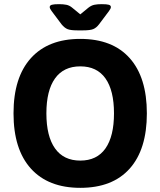

<svg xmlns="http://www.w3.org/2000/svg" viewBox="-20 -895 771 923"><path d="M352 -749Q319 -749 304.5 -755Q290 -761 276 -778L228 -842Q219 -854 219 -861Q219 -869 229 -872Q239 -875 264 -875Q284 -875 299 -872Q314 -869 327 -858L366 -826L405 -858Q419 -869 433.5 -872Q448 -875 468 -875Q494 -875 503.5 -872Q513 -869 513 -861Q513 -854 504 -842L456 -778Q443 -761 428 -755Q413 -749 380 -749ZM366 8Q212 8 128.5 -84.5Q45 -177 45 -350Q45 -523 128.5 -615.5Q212 -708 366 -708Q521 -708 603.5 -615.5Q686 -523 686 -350Q686 -177 603.5 -84.5Q521 8 366 8ZM366 -123Q446 -123 487 -181.5Q528 -240 528 -350Q528 -460 487 -518Q446 -576 366 -576Q286 -576 244.5 -518Q203 -460 203 -350Q203 -240 244.5 -181.5Q286 -123 366 -123Z"/></svg>

Font: Asap
Style: Bold
Weight: 700
Designer: Pablo Cosgaya
Foundry: Omnibus-Type
Version: Version 3.001; ttfautohint (v1.8.3)